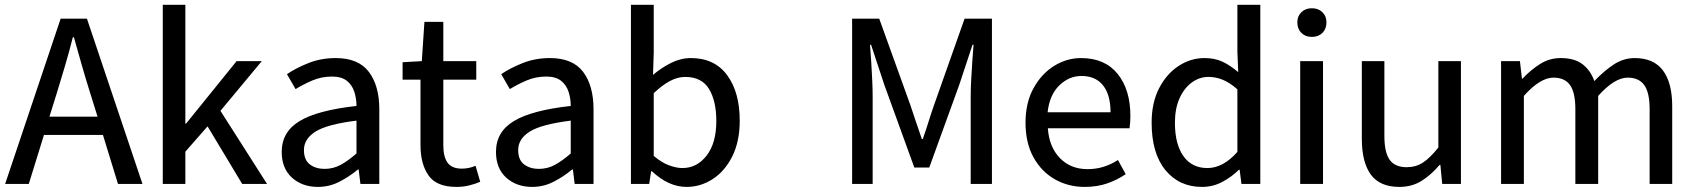

<svg xmlns="http://www.w3.org/2000/svg" viewBox="-20 -752 6933 785"><path d="M562.5 0H462.4L400.9 -200.2H159.7L97.7 0H1L228 -675.8H335.4ZM212.9 -373.5 182.1 -274.9H378.9L348.1 -373.5Q330.6 -429.2 314.5 -485.4Q298.3 -541.5 282.2 -599.6H277.8Q263.2 -541.5 246.6 -485.4Q230 -429.2 212.9 -373.5Z M645.5 0V-732.4H737.8V-246.6H740.7L947.3 -502H1050.3L881.3 -298.8L1071.8 0H970.2L828.6 -235.4L737.8 -131.8V0Z M1279.8 12.2Q1215.8 12.2 1173.8 -25.6Q1131.8 -63.5 1131.8 -130.9Q1131.8 -212.9 1205.1 -257.1Q1278.3 -301.3 1437.5 -318.8Q1437.5 -349.6 1428.5 -377.2Q1419.4 -404.8 1397.7 -421.9Q1376 -439 1336.9 -439Q1294.4 -439 1256.8 -422.9Q1219.2 -406.7 1188.5 -387.7L1153.3 -448.7Q1189.5 -473.6 1241 -494.1Q1292.5 -514.6 1352.5 -514.6Q1445.3 -514.6 1488 -458.3Q1530.8 -401.9 1530.8 -305.2V0H1453.6L1446.3 -59.1H1443.4Q1407.7 -29.3 1366.7 -8.5Q1325.7 12.2 1279.8 12.2ZM1307.1 -61.5Q1342.3 -61.5 1372.6 -77.9Q1402.8 -94.2 1437.5 -124.5V-258.8Q1316.9 -243.7 1269.8 -213.9Q1222.7 -184.1 1222.7 -138.7Q1222.7 -97.7 1247.1 -79.6Q1271.5 -61.5 1307.1 -61.5Z M1846.2 12.2Q1764.6 12.2 1731.9 -34.9Q1699.2 -82 1699.2 -158.7V-426.3H1626V-497.6L1704.6 -502L1715.3 -662.6H1792.5V-502H1927.2V-426.3H1792.5V-157.7Q1792.5 -111.3 1809.8 -86.9Q1827.1 -62.5 1868.7 -62.5Q1881.3 -62.5 1895.5 -65.2Q1909.7 -67.9 1924.3 -74.2L1943.4 -8.8Q1923.3 0 1898.4 6.1Q1873.5 12.2 1846.2 12.2Z M2155.8 12.2Q2091.8 12.2 2049.8 -25.6Q2007.8 -63.5 2007.8 -130.9Q2007.8 -212.9 2081.1 -257.1Q2154.3 -301.3 2313.5 -318.8Q2313.5 -349.6 2304.4 -377.2Q2295.4 -404.8 2273.7 -421.9Q2252 -439 2212.9 -439Q2170.4 -439 2132.8 -422.9Q2095.2 -406.7 2064.5 -387.7L2029.3 -448.7Q2065.4 -473.6 2116.9 -494.1Q2168.5 -514.6 2228.5 -514.6Q2321.3 -514.6 2364 -458.3Q2406.7 -401.9 2406.7 -305.2V0H2329.6L2322.3 -59.1H2319.3Q2283.7 -29.3 2242.7 -8.5Q2201.7 12.2 2155.8 12.2ZM2183.1 -61.5Q2218.3 -61.5 2248.5 -77.9Q2278.8 -94.2 2313.5 -124.5V-258.8Q2192.9 -243.7 2145.8 -213.9Q2098.6 -184.1 2098.6 -138.7Q2098.6 -97.7 2123 -79.6Q2147.5 -61.5 2183.1 -61.5Z M2787.1 12.2Q2713.4 12.2 2645.5 -51.8H2642.1L2634.3 0H2559.6V-732.4H2652.8V-535.2L2649.9 -445.8Q2684.1 -475.1 2723.9 -494.9Q2763.7 -514.6 2804.7 -514.6Q2901.4 -514.6 2952.9 -444.8Q3004.4 -375 3004.4 -258.8Q3004.4 -173.3 2973.9 -112.5Q2943.4 -51.8 2893.8 -19.8Q2844.2 12.2 2787.1 12.2ZM2770 -64.9Q2829.6 -64.9 2869.1 -116Q2908.7 -167 2908.7 -257.3Q2908.7 -338.9 2878.9 -388.2Q2849.1 -437.5 2781.2 -437.5Q2750.5 -437.5 2719 -420.7Q2687.5 -403.8 2652.8 -371.1V-114.7Q2684.6 -87.4 2715.1 -76.2Q2745.6 -64.9 2770 -64.9Z M3463.9 0V-675.8H3574.7L3702.1 -322.3Q3713.9 -287.6 3725.3 -252.9Q3736.8 -218.3 3749 -183.6H3752.9Q3765.1 -218.3 3775.9 -252.9Q3786.6 -287.6 3798.8 -322.3L3923.8 -675.8H4035.6V0H3948.7V-356.9Q3948.7 -387.2 3950.7 -424.8Q3952.6 -462.4 3955.3 -500.5Q3958 -538.6 3960.4 -568.8H3956.1L3902.3 -406.2L3779.3 -66.9H3718.3L3595.2 -406.2L3541.5 -568.8H3537.1Q3539.6 -538.6 3542 -500.5Q3544.4 -462.4 3546.1 -424.8Q3547.9 -387.2 3547.9 -356.9V0Z M4414.6 12.2Q4347.7 12.2 4292.7 -19Q4237.8 -50.3 4205.3 -109.1Q4172.9 -168 4172.9 -250.5Q4172.9 -332 4205.6 -391.4Q4238.3 -450.7 4290 -482.7Q4341.8 -514.6 4399.9 -514.6Q4497.1 -514.6 4549.3 -450.2Q4601.6 -385.7 4601.6 -277.8Q4601.6 -249 4598.1 -227.5H4264.2Q4269.5 -150.9 4313.5 -105.7Q4357.4 -60.5 4426.3 -60.5Q4461.9 -60.5 4492.7 -70.3Q4523.4 -80.1 4550.8 -97.7L4582.5 -40Q4548.3 -16.6 4507.1 -2.2Q4465.8 12.2 4414.6 12.2ZM4263.2 -293H4520.5Q4520.5 -364.7 4489.7 -403.1Q4459 -441.4 4401.4 -441.4Q4350.6 -441.4 4310.8 -402.6Q4271 -363.8 4263.2 -293Z M4894.5 12.2Q4801.3 12.2 4744.9 -56.4Q4688.5 -125 4688.5 -250.5Q4688.5 -332 4719 -391.1Q4749.5 -450.2 4798.8 -482.4Q4848.1 -514.6 4904.3 -514.6Q4947.3 -514.6 4979.2 -499.3Q5011.2 -483.9 5042.5 -457L5039.1 -541.5V-732.4H5132.8V0H5055.7L5048.3 -58.1H5045.4Q5016.1 -28.8 4977.5 -8.3Q4939 12.2 4894.5 12.2ZM4916.5 -64.9Q4980.5 -64.9 5039.1 -130.9V-386.7Q5008.3 -414.1 4979.5 -425.8Q4950.7 -437.5 4921.4 -437.5Q4883.3 -437.5 4852.1 -414.3Q4820.8 -391.1 4802.2 -349.1Q4783.7 -307.1 4783.7 -250.5Q4783.7 -162.6 4818.4 -113.8Q4853 -64.9 4916.5 -64.9Z M5295.9 0V-502H5389.2V0ZM5343.8 -601.1Q5317.4 -601.1 5300.8 -617.4Q5284.2 -633.8 5284.2 -660.6Q5284.2 -686 5300.8 -702.1Q5317.4 -718.3 5343.8 -718.3Q5370.1 -718.3 5386.7 -702.1Q5403.3 -686 5403.3 -660.6Q5403.3 -633.8 5386.7 -617.4Q5370.1 -601.1 5343.8 -601.1Z M5701.2 12.2Q5621.6 12.2 5584.7 -38.1Q5547.9 -88.4 5547.9 -184.6V-502H5640.1V-196.3Q5640.1 -128.4 5661.9 -98.4Q5683.6 -68.4 5731.4 -68.4Q5768.6 -68.4 5797.6 -87.2Q5826.7 -106 5860.8 -148.9V-502H5953.1V0H5876.5L5869.1 -77.6H5865.7Q5831.5 -37.1 5792.2 -12.5Q5752.9 12.2 5701.2 12.2Z M6117.2 0V-502H6194.3L6202.6 -430.2H6204.6Q6237.8 -465.8 6276.4 -490.2Q6314.9 -514.6 6361.3 -514.6Q6417.5 -514.6 6450.4 -489.3Q6483.4 -463.9 6498.5 -420.4Q6537.1 -461.4 6577.4 -488Q6617.7 -514.6 6663.6 -514.6Q6741.2 -514.6 6779.1 -463.9Q6816.9 -413.1 6816.9 -317.4V0H6724.6V-305.7Q6724.6 -373.5 6702.6 -404.1Q6680.7 -434.6 6634.8 -434.6Q6581.1 -434.6 6514.2 -359.9V0H6420.9V-305.7Q6420.9 -373.5 6399.2 -404.1Q6377.4 -434.6 6331.5 -434.6Q6276.9 -434.6 6210.4 -359.9V0Z"/></svg>

Font: Akatab Medium
Style: Regular
Weight: 500
Designer: SIL Global
Foundry: SIL Global
Version: Version 4.100